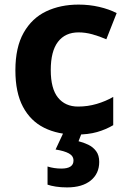

<svg xmlns="http://www.w3.org/2000/svg" viewBox="-20 -576 556 836"><path d="M311 10Q232 10 172.5 -19.5Q113 -49 80 -111Q47 -173 47 -270Q47 -370 83 -433.5Q119 -497 181 -526.5Q243 -556 322 -556Q369 -556 412 -546Q455 -536 488 -519L443 -405Q413 -418 382.5 -426.5Q352 -435 322 -435Q264 -435 232.5 -394Q201 -353 201 -271Q201 -190 232.5 -151Q264 -112 320 -112Q362 -112 401 -123.5Q440 -135 473 -154V-31Q441 -12 402.5 -1Q364 10 311 10ZM412 129Q412 180 375 210Q338 240 272 240Q245 240 223 236.5Q201 233 187 228V149Q216 158 247 158Q300 158 300 123Q300 103 280 92Q260 81 222 75L257 0H337L322 39Q343 44 364 54Q385 64 398.5 82Q412 100 412 129Z"/></svg>

Font: Noto Sans Thai Looped
Style: Bold
Weight: 700
Designer: Sasikarn Vongin, Ben Mitchell
Foundry: The Fontpad Ltd
Version: Version 1.001; ttfautohint (v1.8.4.7-5d5b)